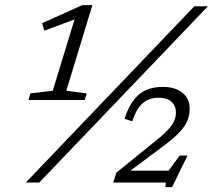

<svg xmlns="http://www.w3.org/2000/svg" viewBox="-20 -732 859 770"><path d="M83.5 0 759.5 -707H814L137.5 0ZM732 -108 670 18.5H643.5L645 0H434L447 -40L588 -154Q628.5 -185.5 649.5 -207.2Q670.5 -229 678 -246Q685.5 -263 685.5 -281Q685.5 -307 668 -323.5Q650.5 -340 617.5 -340Q576.5 -340 551.2 -317.2Q526 -294.5 510.5 -245.5L479.5 -255.5Q499.5 -319.5 535.5 -351.5Q571.5 -383.5 633.5 -383.5Q681.5 -383.5 711 -360.5Q740.5 -337.5 740.5 -295.5Q740.5 -271 731.8 -248.5Q723 -226 697.5 -199.2Q672 -172.5 622 -136.5L503 -47.5H656L700.5 -108ZM191.5 -368 279 -654 157.5 -609 149 -639 310 -711.5H350.5L246 -368L327.5 -357.5L320 -331H94.5L102 -357.5Z"/></svg>

Font: Newsreader Caption Light
Style: Italic
Weight: 300
Italic angle: -17°
Designer: Hugues Gentile
Foundry: Production Type
Version: Version 1.001